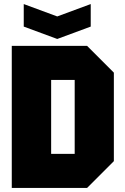

<svg xmlns="http://www.w3.org/2000/svg" viewBox="-20 -926 615 946"><path d="M232 -168H348V-532H232ZM38 0V-700H409L541 -568V-132L409 0ZM427 -906V-795L262 -734L97 -795V-906L262 -845Z"/></svg>

Font: Tektur SemiCondensed ExtraBold
Style: Regular
Weight: 800
Width: 4
Designer: Adam Jagosz
Foundry: Adam Jagosz
Version: Version 1.005;gftools[0.9.30]